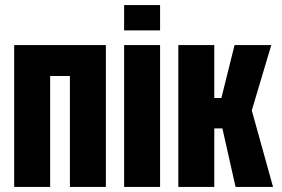

<svg xmlns="http://www.w3.org/2000/svg" viewBox="-20 -738 1114 758"><path d="M36 0V-560H398V0H256V-438H178V0Z M470 0V-560H612V0ZM470 -618V-718H612V-618Z M684 0V-560H826V-351H854L906 -560H1051L974 -302L1058 0H910L858 -231H826V0Z"/></svg>

Font: Tektur Condensed SemiBold
Style: Regular
Weight: 600
Width: 3
Designer: Adam Jagosz
Foundry: Adam Jagosz
Version: Version 1.005;gftools[0.9.30]